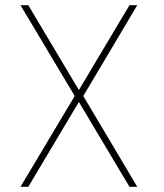

<svg xmlns="http://www.w3.org/2000/svg" viewBox="-20 -720 633 740"><path d="M59 0 268 -350 59 -700H89L284 -373L479 -700H509L301 -350L509 0H479L284 -327L89 0Z"/></svg>

Font: Haskoy Thin
Style: Regular
Weight: 100
Designer: Ertekin Erdin
Foundry: Ertekin Erdin
Version: Version 2.000; ttfautohint (v1.8.4.7-5d5b)